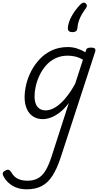

<svg xmlns="http://www.w3.org/2000/svg" viewBox="-134 -869 752 1428"><path d="M63 539Q4 539 -40 513Q-84 487 -106 446Q-115 432 -113.5 420Q-112 408 -94 400Q-81 391 -70.5 394Q-60 397 -52 409Q-31 447 -0.5 461Q30 475 69 475Q116 475 148.5 457Q181 439 204.5 400Q228 361 249 297L378 -103Q344 -58 309 -31.5Q274 -5 242.5 6Q211 17 185 17Q143 17 112.5 -2.5Q82 -22 65.5 -59Q49 -96 49 -146Q49 -190 61 -241Q73 -292 98.5 -341Q124 -390 162.5 -430.5Q201 -471 253 -495Q305 -519 372 -519Q405 -519 438.5 -508.5Q472 -498 501 -480L504 -490Q508 -506 516.5 -510.5Q525 -515 541 -515Q566 -515 572.5 -506.5Q579 -498 573 -482L318 300Q290 386 256 438.5Q222 491 176 515Q130 539 63 539ZM206 -48Q240 -48 277 -70.5Q314 -93 351.5 -137Q389 -181 425 -246L483 -425Q451 -443 423.5 -449Q396 -455 370 -455Q319 -455 278.5 -435.5Q238 -416 208.5 -382.5Q179 -349 160 -308.5Q141 -268 132 -228Q123 -188 123 -154Q123 -120 132 -97Q141 -74 159.5 -61Q178 -48 206 -48ZM502 -845Q511 -838 512 -829Q513 -820 506 -810Q488 -785 474.5 -762Q461 -739 452.5 -714Q444 -689 441 -657Q440 -643 430.5 -636.5Q421 -630 405 -630Q387 -630 378 -638.5Q369 -647 371 -663Q373 -700 397.5 -746Q422 -792 461 -833Q472 -844 481.5 -848Q491 -852 502 -845Z"/></svg>

Font: Playwrite CO Light
Style: Regular
Weight: 300
Version: Version 1.002